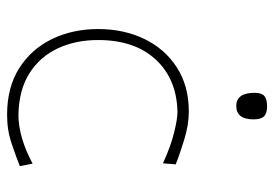

<svg xmlns="http://www.w3.org/2000/svg" viewBox="-136 -629 774 542"><g transform="rotate(90 251.0 -358.0)"><path d="M304 9Q226.5 9 172.5 -25.2Q118.5 -59.5 90.2 -117.8Q62 -176 62 -248Q62 -320.5 90 -378.5Q118 -436.5 170.2 -470.2Q222.5 -504 295 -504Q332 -504 373.8 -491.2Q415.5 -478.5 444 -467L441 -431Q393 -453 354.2 -462.5Q315.5 -472 296 -472Q203 -470 148 -410.5Q93 -351 93 -248Q93 -185 116.2 -134.8Q139.5 -84.5 186.2 -54.5Q233 -24.5 304 -23Q366.5 -23 442 -63L449 -27Q423 -16.5 385.2 -3.8Q347.5 9 304 9ZM279 -638Q242 -638 242 -690Q242 -709.5 251 -717.2Q260 -725 280 -725Q299.5 -725 308.2 -716.5Q317 -708 317 -687Q317 -638 279 -638Z"/></g></svg>

Font: Commissioner Flair Thin
Style: Regular
Weight: 100
Designer: Kostas Bartsokas
Foundry: Kostas Bartsokas
Version: Version 1.000; ttfautohint (v1.8.3)